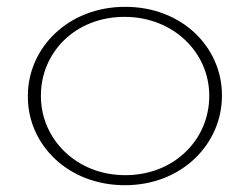

<svg xmlns="http://www.w3.org/2000/svg" viewBox="-20 -536 739 568"><path d="M350.5 -17.8C205.9 -17.8 101 -124.8 101 -251.5V-253.5C101 -380.2 202 -486.1 348.5 -486.1C493.1 -486.1 599 -380.2 599 -253.5V-251.5C599 -124.8 497 -17.8 350.5 -17.8ZM349.5 11.9C519.8 11.9 636.6 -111.9 636.6 -252.5V-254.5C636.6 -395 519.8 -515.8 350.5 -515.8C180.2 -515.8 62.4 -393.1 62.4 -252.5V-249.5C62.4 -108.9 180.2 11.9 349.5 11.9Z"/></svg>

Font: Meinily
Style: Regular
Weight: 500
Designer: Paul Hayes
Foundry: Paul Hayes
Version: Version 1.0; ttfautohint (v1.8.4.7-5d5b)